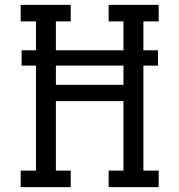

<svg xmlns="http://www.w3.org/2000/svg" viewBox="-20 -770 738 790"><path d="M69 -500V-563H128V-682H65V-750H271V-682H210V-563H488V-682H427V-750H633V-682H570V-563H630V-500H570V-68H633V0H427V-68H488V-354H210V-68H271V0H65V-68H128V-500ZM210 -421H488V-500H210Z"/></svg>

Font: Kelly Slab
Style: Regular
Weight: 400
Designer: Denis Masharov
Foundry: Denis Masharov
Version: Version 1.001